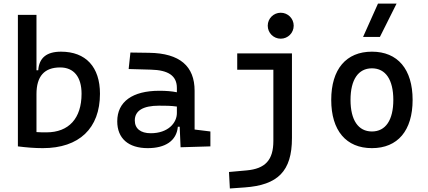

<svg xmlns="http://www.w3.org/2000/svg" viewBox="-20 -815 2384 1069"><path d="M218.3 9.8C420.9 9.8 536.6 -100.6 536.6 -293C536.6 -442.4 457.5 -527.3 319.8 -527.3C239.7 -527.3 197.8 -493.2 192.9 -423.8H183.1V-732.4H79.6V0C126.5 5.9 171.4 9.8 218.3 9.8ZM183.1 -291C183.1 -390.6 227.1 -439.5 314.9 -439.5C391.1 -439.5 434.1 -386.7 434.1 -293C434.1 -156.2 363.3 -78.1 238.8 -78.1C220.2 -78.1 201.7 -78.1 183.1 -79.6Z M985.4 4.9 1151.4 0V-83L1063.5 -93.8V-309.6C1063.5 -446.3 981.4 -518.6 810.5 -521L706.1 -522.5L696.3 -430.7L820.3 -427.2C916 -424.8 964.8 -394 964.8 -325.2V-301.3C936.5 -307.1 904.3 -309.6 867.2 -309.6C717.8 -309.6 632.8 -249 632.8 -139.6C632.8 -44.4 694.8 9.8 802.7 9.8C898.9 9.8 962.9 -29.8 970.2 -109.4H980.5ZM964.8 -221.7V-185.5C964.8 -130.9 916 -73.2 819.3 -73.2C762.7 -73.2 730.5 -99.1 730.5 -144.5C730.5 -198.7 776.9 -226.6 865.2 -226.6C898.9 -226.6 931.6 -226.6 964.8 -221.7Z M1259.8 234.4 1342.8 228.5C1526.4 215.3 1605.5 138.7 1605.5 -45.9V-517.6H1300.8V-426.8H1502V-30.3C1502 76.2 1457 124.5 1352.5 133.8L1254.9 142.6ZM1543 -599.6C1583 -599.6 1615.2 -631.8 1615.2 -671.9C1615.2 -711.9 1583 -744.1 1543 -744.1C1502.9 -744.1 1470.7 -711.9 1470.7 -671.9C1470.7 -631.8 1502.9 -599.6 1543 -599.6Z M2050.8 9.8C2194.3 9.8 2277.3 -87.9 2277.3 -258.8C2277.3 -429.7 2194.3 -527.3 2050.8 -527.3C1907.2 -527.3 1824.2 -429.7 1824.2 -258.8C1824.2 -87.9 1907.2 9.8 2050.8 9.8ZM2050.8 -83C1974.6 -83 1931.6 -146.5 1931.6 -258.8C1931.6 -371.1 1974.6 -434.6 2050.8 -434.6C2127 -434.6 2169.9 -371.1 2169.9 -258.8C2169.9 -146.5 2127 -83 2050.8 -83ZM2001.5 -609.4H2095.2L2188 -794.9H2084.5Z"/></svg>

Font: Cascadia Code PL
Style: Regular
Weight: 400
Monospace: yes
Designer: Aaron Bell
Foundry: Saja Typeworks
Version: Version 2404.023